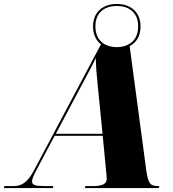

<svg xmlns="http://www.w3.org/2000/svg" viewBox="-64 -950 872 970"><path d="M-44 0H203L205 -10H161C115 -10 98 -15 98 -33C98 -47 104 -61 126 -102L212 -264H455L473 -76C474 -65 475 -56 475 -45C475 -19 449 -10 406 -10H367L365 0H738L741 -10H736C694 -10 684 -22 674 -97L591 -717C624 -734 646 -767 646 -816C646 -892 593 -930 526 -930C459 -930 406 -892 406 -816C406 -775 422 -745 446 -726L107 -88C73 -24 41 -10 5 -10H-42ZM526 -712C468 -712 418 -743 418 -817C418 -890 468 -920 526 -920C584 -920 634 -890 634 -817C634 -743 584 -712 526 -712ZM351 -524C383 -585 402 -618 420 -657C421 -609 424 -574 430 -515L454 -274H218Z"/></svg>

Font: Noto Serif Display Black
Style: Italic
Weight: 900
Italic angle: -12°
Designer: Monotype Design Team
Foundry: Monotype Imaging Inc.
Version: Version 2.009